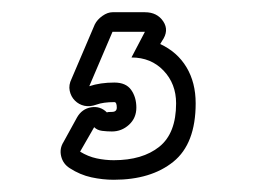

<svg xmlns="http://www.w3.org/2000/svg" viewBox="-20 -85 428 314"><path d="M217 -65Q237 -65 247 -50Q257 -35 245 -18L242 -13Q270 0 285 25Q300 50 300 84Q300 150 263.5 179.5Q227 209 166 209Q148 209 129.5 205Q111 201 94 190Q83 183 80 170.5Q77 158 84 147L106 107Q114 93 129 90.5Q144 88 155 99Q155 98 163 98Q171 98 171 91Q171 82 167 82Q149 82 138 86Q127 90 118 88Q109 86 102.5 79.5Q96 73 94 63.5Q92 54 97 44L135 -45Q139 -53 147.5 -59Q156 -65 164 -65ZM164 -33 126 56Q144 50 167 50Q186 50 194.5 62Q203 74 203 91Q203 108 191 119Q179 130 163 130Q155 130 147 129Q139 128 134 123L111 163Q124 171 138 174Q152 177 166 177Q213 177 240.5 155Q268 133 268 84Q268 52 247.5 30.5Q227 9 195 9L217 -33Z"/></svg>

Font: Lichte PostBus
Style: Regular
Weight: 400
Designer: Peter Wiegel
Version: Version 1.001